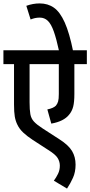

<svg xmlns="http://www.w3.org/2000/svg" viewBox="-20 -916 528 1123"><path d="M488 -541H415V-366Q415 -319 408 -292Q401 -265 384 -245Q353 -206 280 -193L257 -276Q292 -283 307 -298Q316 -309 320 -323Q324 -337 324 -366V-541H153V-317Q153 -274 157.5 -248.5Q162 -223 178.5 -205Q195 -187 229 -165L328 -101Q381 -67 401.5 -32.5Q422 2 422 47Q422 90 407 123.5Q392 157 372 187L295 141Q309 122 319.5 100.5Q330 79 330 53Q330 29 317 8Q304 -13 262 -39L171 -98Q139 -119 116.5 -140Q94 -161 82 -186Q71 -208 66.5 -234Q62 -260 62 -305V-541H0V-622H488ZM326 -615Q310 -689 294.5 -732.5Q279 -776 259.5 -794.5Q240 -813 213 -813Q197 -813 184 -810Q171 -807 159 -802L134 -882Q173 -896 212 -896Q260 -896 295.5 -871Q331 -846 358.5 -785Q386 -724 408 -615Z"/></svg>

Font: Noto Sans Devanagari UI Condensed Medium
Style: Regular
Weight: 500
Width: 3
Designer: Jelle Bosma - Monotype Design Team
Foundry: Monotype Imaging Inc.
Version: Version 2.003